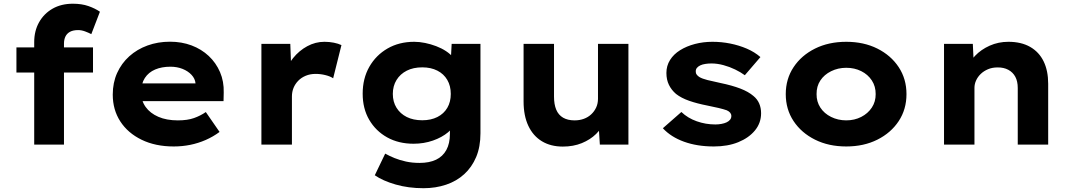

<svg xmlns="http://www.w3.org/2000/svg" viewBox="-20 -762 5664 1012"><path d="M160.3 0V-539.9Q160.3 -598.8 185.9 -644.5Q211.5 -690.1 257.1 -716.3Q302.8 -742.4 364.4 -742.4Q410.6 -742.4 446.1 -730Q481.6 -717.6 506.7 -700.2L461.3 -582.1Q446.9 -589.6 428.3 -596.5Q409.8 -603.4 391.9 -603.4Q365.8 -603.4 349.3 -594.6Q332.9 -585.8 325 -569.7Q317.2 -553.6 317.2 -531.9V0H239Q213.7 0 194 0Q174.3 0 160.3 0ZM66.6 -379.7V-512H470.2V-379.7Z M895.9 10Q799 10 726.4 -25.4Q653.8 -60.7 614 -122.2Q574.3 -183.6 574.3 -263.3Q574.3 -326.2 597.3 -377.2Q620.3 -428.2 661.3 -465.2Q702.4 -502.2 757.4 -522.2Q812.4 -542.2 876 -542.2Q937.6 -542.2 989.7 -522.6Q1041.7 -503 1080.2 -467Q1118.6 -431 1139.7 -381.9Q1160.8 -332.8 1159.2 -274L1158.2 -228.8H678.9L655.9 -322.3H1027.8L1010.6 -301.9V-322.4Q1008.3 -347.4 989.7 -367.3Q971.2 -387.3 942.1 -398.9Q913 -410.4 878.3 -410.4Q832.6 -410.4 797.9 -395.7Q763.2 -381 743.5 -351Q723.9 -321 723.9 -275.5Q723.9 -231.4 747.6 -198.3Q771.3 -165.2 814.7 -146.3Q858.1 -127.5 917.4 -127.5Q968.2 -127.5 1002.6 -139.8Q1037 -152 1064.8 -171.4L1137.3 -66.6Q1103.9 -41.7 1064.3 -24.3Q1024.7 -7 982.5 1.5Q940.3 10 895.9 10Z M1357.8 0V-530.7H1510.1L1516.9 -348.3L1478.9 -367.4Q1492.4 -416 1524.6 -455.6Q1556.7 -495.3 1599.6 -518.5Q1642.5 -541.7 1690.1 -541.7Q1715.6 -541.7 1739.4 -537Q1763.2 -532.3 1779.7 -524.3L1736 -349.4Q1721.2 -359.6 1695.6 -366Q1670.1 -372.5 1643.8 -372.5Q1615 -372.5 1591.7 -362.8Q1568.4 -353.2 1552.1 -336.5Q1535.8 -319.8 1527.2 -298.8Q1518.7 -277.7 1518.7 -253.9V0Z M2212.2 230Q2133 230 2065.4 210.6Q1997.8 191.1 1955.5 161.8L2010.3 47.7Q2032.4 60.1 2059.7 71.2Q2087 82.4 2120 89.5Q2152.9 96.7 2191.5 96.7Q2242.9 96.7 2278.3 79.8Q2313.7 63 2332.6 28.6Q2351.4 -5.8 2351.4 -56.1V-129L2381.9 -123.8Q2374.2 -92 2342 -65Q2309.8 -37.9 2261.9 -21.1Q2213.9 -4.4 2159.8 -4.4Q2081.1 -4.4 2020.9 -37.8Q1960.7 -71.3 1926.1 -130.5Q1891.6 -189.7 1891.6 -268.2Q1891.6 -348.3 1926.6 -409.8Q1961.7 -471.3 2022.8 -506.5Q2083.9 -541.7 2163.6 -541.7Q2190.6 -541.7 2220.6 -535.6Q2250.5 -529.5 2278.9 -518.7Q2307.4 -507.9 2330.8 -492.5Q2354.2 -477.1 2369.4 -458.6Q2384.6 -440.1 2387.2 -419.2L2354.3 -410.6L2360.6 -530.7H2512.4V-59.5Q2512.4 11.8 2489.8 65.6Q2467.1 119.4 2426.8 156.1Q2386.5 192.9 2331.4 211.4Q2276.2 230 2212.2 230ZM2205.8 -128.1Q2251.4 -128.1 2285.5 -145.3Q2319.5 -162.6 2337.7 -193.7Q2356 -224.8 2356 -267Q2356 -309.3 2337.5 -340.9Q2319.1 -372.5 2285.2 -389.7Q2251.4 -407 2205.8 -407Q2158.5 -407 2124 -389.5Q2089.5 -372 2070 -340.4Q2050.5 -308.8 2050.5 -267Q2050.5 -225.2 2070 -193.9Q2089.5 -162.6 2124 -145.3Q2158.5 -128.1 2205.8 -128.1Z M2946.6 10.6Q2882.7 10.6 2836.4 -17.4Q2790.1 -45.3 2764.9 -98.6Q2739.7 -152 2739.7 -227.3V-530.7H2900.1V-253Q2900.1 -211.8 2911.8 -183.9Q2923.5 -156 2948 -141.7Q2972.6 -127.5 3008.6 -127.5Q3034.6 -127.5 3057 -135.6Q3079.4 -143.7 3096 -159.2Q3112.6 -174.6 3122.3 -195.4Q3131.9 -216.2 3131.9 -241.6V-530.7H3292.3V0H3141.7L3134.8 -108.9L3164.3 -120.9Q3152.8 -86.3 3122.1 -56.1Q3091.4 -25.9 3046.7 -7.6Q3002 10.6 2946.6 10.6Z M3742.6 10Q3654.6 10 3585.5 -15Q3516.4 -40 3473.8 -86.1L3571.4 -171.7Q3604.8 -139.7 3652 -122.9Q3699.2 -106 3750.5 -106Q3766.9 -106 3782.5 -108.9Q3798 -111.7 3809.6 -117.1Q3821.1 -122.5 3828 -130.9Q3834.8 -139.4 3834.8 -150.6Q3834.8 -169.9 3810.6 -180.7Q3794.3 -186.5 3768 -192.8Q3741.7 -199.1 3709 -205.5Q3654 -216.2 3612.5 -230.7Q3570.9 -245.2 3543.2 -266.9Q3519 -287.6 3505.8 -314.8Q3492.5 -341.9 3492.5 -377.5Q3492.5 -415.1 3511.6 -445.7Q3530.7 -476.3 3564.7 -497.4Q3598.7 -518.6 3642.8 -530.2Q3686.8 -541.7 3735.1 -541.7Q3783 -541.7 3828.9 -532.5Q3874.9 -523.3 3916.1 -505.7Q3957.3 -488 3988.1 -461.2L3905.8 -365.5Q3883.9 -381.6 3854.9 -395.7Q3825.8 -409.9 3793.2 -418.7Q3760.6 -427.5 3730 -427.5Q3713.2 -427.5 3697.8 -425.1Q3682.4 -422.8 3671.4 -417.6Q3660.3 -412.4 3653.8 -404.7Q3647.2 -397 3647.2 -386.3Q3646.6 -376.7 3652 -369.1Q3657.3 -361.5 3666.6 -355.8Q3681.3 -347.1 3708.9 -340.1Q3736.4 -333.1 3777.6 -324.5Q3838.8 -311.8 3881.9 -295.3Q3924.9 -278.8 3951.4 -256Q3971.5 -239.6 3981.6 -216.5Q3991.6 -193.3 3991.6 -165.2Q3991.6 -113.9 3959.3 -74.5Q3926.9 -35.2 3871.3 -12.6Q3815.7 10 3742.6 10Z M4440.5 10Q4347.8 10 4276 -25.8Q4204.1 -61.6 4162.9 -123.6Q4121.6 -185.7 4121.6 -265.9Q4121.6 -346 4162.9 -408.1Q4204.1 -470.2 4276 -506Q4347.8 -541.7 4440.5 -541.7Q4532.8 -541.7 4604.3 -506Q4675.9 -470.2 4716.9 -408.1Q4757.9 -346 4757.9 -265.9Q4757.9 -185.7 4716.9 -123.6Q4675.9 -61.6 4604.3 -25.8Q4532.8 10 4440.5 10ZM4440.5 -127.6Q4484 -127.6 4519.3 -145.7Q4554.6 -163.7 4575.3 -195Q4595.9 -226.4 4595.5 -265.9Q4595.9 -306.4 4575.3 -338Q4554.6 -369.6 4519.3 -387.1Q4484 -404.7 4440.5 -404.7Q4397 -404.7 4360.6 -386.6Q4324.2 -368.6 4303.9 -337.8Q4283.5 -307 4284 -265.9Q4283.5 -226.4 4303.9 -195Q4324.2 -163.7 4360.6 -145.7Q4397 -127.6 4440.5 -127.6Z M4955.8 0V-530.7H5107.6L5113.4 -406.7L5075.3 -395.9Q5088 -434.7 5119.4 -467.8Q5150.9 -500.9 5196.5 -521.3Q5242.2 -541.7 5295 -541.7Q5362.9 -541.7 5410 -514.7Q5457 -487.6 5480.9 -438.3Q5504.8 -389 5504.8 -320.6V0H5344.4V-298.1Q5344.4 -333.4 5331.6 -357.2Q5318.8 -381.1 5294.6 -394.1Q5270.4 -407 5238.1 -406.6Q5209.9 -406.6 5187.6 -397.1Q5165.3 -387.7 5149.3 -372.3Q5133.4 -356.9 5124.8 -337.9Q5116.2 -318.8 5116.2 -299.1V0H5036.5Q5004.2 0 4984 0Q4963.8 0 4955.8 0Z"/></svg>

Font: Lexend Exa
Style: Regular
Weight: 400
Designer: Bonnie Shaver-Troup, Thomas Jockin
Foundry: Lexend
Version: Version 1.007